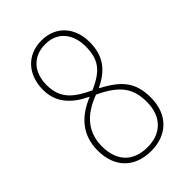

<svg xmlns="http://www.w3.org/2000/svg" viewBox="-220 -809 904 904"><g transform="rotate(-45 232.5 -357.0)"><path d="M234 10C336 10 410 -54 410 -170C410 -276 362 -323 267 -374C346 -411 391 -464 391 -558C391 -651 335 -724 235 -724C137 -724 76 -653 76 -554C76 -467 130 -413 209 -376C113 -337 56 -272 56 -170C56 -60 121 10 234 10ZM239 -388C150 -430 104 -470 104 -559C104 -643 154 -699 235 -699C327 -699 363 -628 363 -558C363 -472 333 -429 239 -388ZM234 -15C135 -15 84 -75 84 -170C84 -253 127 -322 237 -362C350 -309 382 -255 382 -168C382 -68 321 -15 234 -15Z"/></g></svg>

Font: Noto Serif Myanmar Condensed Thin
Style: Regular
Weight: 100
Width: 3
Designer: Ben Mitchell and the Monotype Design Team
Foundry: Monotype Imaging Inc.
Version: Version 2.106